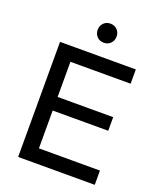

<svg xmlns="http://www.w3.org/2000/svg" viewBox="-160 -989 910 1088"><g transform="rotate(20 295.0 -444.5)"><path d="M82 0V-694H176V0ZM146 0V-86H544V0ZM146 -314V-396H511V-314ZM146 -608V-694H539V-608ZM316 -774Q291 -774 275 -790.5Q259 -807 259 -832Q259 -856 275 -872.5Q291 -889 316 -889Q341 -889 357 -872.5Q373 -856 373 -832Q373 -807 357 -790.5Q341 -774 316 -774Z"/></g></svg>

Font: Outfit Thin
Style: Regular
Weight: 400
Version: Version 1.100;gftools[0.9.27]